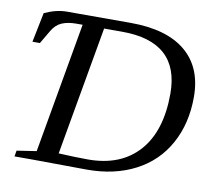

<svg xmlns="http://www.w3.org/2000/svg" viewBox="-74 -741 929 829"><g transform="rotate(10 390.0 -326.5)"><path d="M655.8 -383.3Q655.8 -610.8 404.3 -610.8H325.2L225.6 -45.9Q303.7 -42 354.5 -42Q498 -42 576.9 -130.6Q655.8 -219.2 655.8 -383.3ZM231 -610.8H204.6Q166 -610.8 140.1 -599.6Q114.3 -588.4 97.7 -560.1L63 -501H30.3L56.6 -630.9Q107.9 -654.8 154.8 -654.8H434.1Q591.8 -654.8 675 -585.7Q758.3 -516.6 758.3 -386.7Q758.3 -270 709.2 -181.2Q660.2 -92.3 569.3 -45.2Q478.5 2 358.4 2L123.5 0H40L44.4 -25.9L130.4 -39.1Z"/></g></svg>

Font: Liberation Serif
Style: Italic
Weight: 400
Italic angle: -16.333°
Designer: Steve Matteson
Foundry: Ascender Corporation
Version: Version 2.1.5